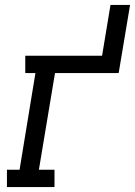

<svg xmlns="http://www.w3.org/2000/svg" viewBox="-20 -755 545 775"><path d="M8 0V-70H59L123 -460H82V-530H392L426 -735H505L459 -460H202L137 -70H200V0Z"/></svg>

Font: Iosevka Slab Oblique
Style: Regular
Weight: 400
Italic angle: -9°
Monospace: yes
Designer: Belleve Invis
Foundry: Belleve Invis
Version: Version 11.1.1; ttfautohint (v1.8.3)